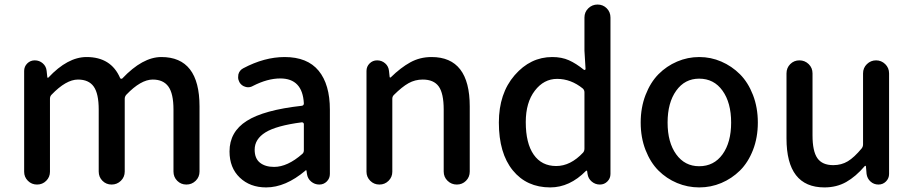

<svg xmlns="http://www.w3.org/2000/svg" viewBox="-20 -817 4041 850"><path d="M86.9 -56.6V-502.9Q86.9 -522.5 100.6 -536.1Q114.3 -549.8 133.8 -549.8Q154.3 -549.8 169.4 -536.6Q184.6 -523.4 186.5 -502.9L189.5 -474.6Q190.4 -472.7 191.9 -472.7Q193.4 -472.7 194.3 -473.6Q279.3 -564.5 363.3 -564.5Q471.7 -564.5 511.7 -471.7Q512.7 -468.8 516.1 -468.3Q519.5 -467.8 521.5 -469.7Q611.3 -564.5 694.3 -564.5Q863.3 -564.5 863.3 -345.7V-57.6Q863.3 -33.2 846.2 -16.6Q829.1 0 805.2 0Q781.2 0 764.6 -16.6Q748 -33.2 748 -57.6V-332Q748 -402.3 725.6 -433.6Q703.1 -464.8 656.2 -464.8Q603.5 -464.8 539.1 -397.5Q532.2 -389.6 532.2 -379.9V-57.6Q532.2 -33.2 515.1 -16.6Q498 0 474.1 0Q450.2 0 433.6 -16.6Q417 -33.2 417 -57.6V-332Q417 -402.3 395 -433.6Q373 -464.8 325.2 -464.8Q272.5 -464.8 208 -397.5Q201.2 -390.6 201.2 -379.9V-56.6Q201.2 -33.2 184.6 -16.6Q168 0 144 0Q120.1 0 103.5 -16.6Q86.9 -33.2 86.9 -56.6Z M1158.2 12.7Q1086.9 12.7 1041.5 -30.8Q996.1 -74.2 996.1 -146.5Q996.1 -233.4 1072.3 -281.7Q1148.4 -330.1 1315.4 -348.6Q1325.2 -349.6 1325.2 -359.4Q1319.3 -469.7 1220.7 -469.7Q1164.1 -469.7 1099.6 -436.5Q1089.8 -430.7 1078.1 -430.7Q1072.3 -430.7 1066.4 -432.6Q1048.8 -437.5 1040 -453.1Q1034.2 -463.9 1034.2 -474.6Q1034.2 -481.4 1035.2 -487.3Q1040 -505.9 1056.6 -514.6Q1150.4 -564.5 1240.2 -564.5Q1340.8 -564.5 1390.6 -503.9Q1440.4 -443.4 1440.4 -331.1V-46.9Q1440.4 -27.3 1426.8 -13.7Q1413.1 0 1393.6 0Q1373 0 1357.4 -13.2Q1341.8 -26.4 1338.9 -46.9L1336.9 -61.5Q1335.9 -63.5 1334.5 -63.5Q1333 -63.5 1332 -61.5Q1244.1 12.7 1158.2 12.7ZM1193.4 -78.1Q1252.9 -78.1 1318.4 -135.7Q1325.2 -141.6 1325.2 -151.4V-267.6Q1325.2 -271.5 1322.3 -273.4Q1320.3 -275.4 1317.4 -275.4Q1316.4 -275.4 1315.4 -275.4Q1203.1 -260.7 1155.3 -231Q1107.4 -201.2 1107.4 -154.3Q1107.4 -115.2 1130.9 -96.7Q1154.3 -78.1 1193.4 -78.1Z M1602.5 -56.6V-502.9Q1602.5 -522.5 1616.2 -536.1Q1629.9 -549.8 1649.4 -549.8Q1669.9 -549.8 1685.1 -536.6Q1700.2 -523.4 1702.1 -502.9L1705.1 -475.6Q1706.1 -473.6 1707.5 -473.6Q1709 -473.6 1710 -474.6Q1753.9 -517.6 1796.4 -541Q1838.9 -564.5 1890.6 -564.5Q2059.6 -564.5 2059.6 -345.7V-57.6Q2059.6 -33.2 2043 -16.6Q2026.4 0 2002.4 0Q1978.5 0 1961.4 -16.6Q1944.3 -33.2 1944.3 -57.6V-332Q1944.3 -403.3 1922.4 -434.1Q1900.4 -464.8 1851.6 -464.8Q1817.4 -464.8 1788.6 -448.7Q1759.8 -432.6 1723.6 -396.5Q1716.8 -389.6 1716.8 -379.9V-56.6Q1716.8 -33.2 1700.2 -16.6Q1683.6 0 1659.7 0Q1635.7 0 1619.1 -16.6Q1602.5 -33.2 1602.5 -56.6Z M2416 12.7Q2311.5 12.7 2250 -63Q2188.5 -138.7 2188.5 -274.4Q2188.5 -403.3 2258.3 -483.9Q2328.1 -564.5 2424.8 -564.5Q2466.8 -564.5 2498.5 -550.3Q2530.3 -536.1 2565.4 -507.8Q2567.4 -506.8 2569.8 -507.8Q2572.3 -508.8 2572.3 -511.7L2567.4 -592.8V-739.3Q2567.4 -763.7 2584.5 -780.3Q2601.6 -796.9 2625.5 -796.9Q2649.4 -796.9 2666 -780.3Q2682.6 -763.7 2682.6 -739.3V-46.9Q2682.6 -27.3 2668.9 -13.7Q2655.3 0 2635.7 0Q2615.2 0 2599.6 -13.2Q2584 -26.4 2581.1 -46.9L2579.1 -60.5Q2579.1 -61.5 2577.1 -61.5Q2575.2 -61.5 2574.2 -60.5Q2502 12.7 2416 12.7ZM2442.4 -82Q2505.9 -82 2561.5 -141.6Q2567.4 -148.4 2567.4 -159.2V-408.2Q2567.4 -418 2560.5 -424.8Q2507.8 -467.8 2446.3 -467.8Q2387.7 -467.8 2347.7 -415.5Q2307.6 -363.3 2307.6 -276.4Q2307.6 -182.6 2342.8 -132.3Q2377.9 -82 2442.4 -82Z M2816.4 -274.4Q2816.4 -340.8 2837.9 -396.5Q2859.4 -452.1 2895 -488.3Q2930.7 -524.4 2977.5 -544.4Q3024.4 -564.5 3075.7 -564.5Q3127 -564.5 3173.3 -544.4Q3219.7 -524.4 3255.9 -488.3Q3292 -452.1 3313.5 -396.5Q3335 -340.8 3335 -274.4Q3335 -208 3313.5 -152.8Q3292 -97.7 3255.9 -62Q3219.7 -26.4 3173.3 -6.8Q3127 12.7 3075.7 12.7Q3024.4 12.7 2977.5 -6.8Q2930.7 -26.4 2895 -62Q2859.4 -97.7 2837.9 -152.8Q2816.4 -208 2816.4 -274.4ZM3075.2 -81.1Q3140.6 -81.1 3178.7 -133.8Q3216.8 -186.5 3216.8 -274.4Q3216.8 -362.3 3178.7 -415.5Q3140.6 -468.8 3075.2 -468.8Q3011.7 -468.8 2973.6 -415.5Q2935.5 -362.3 2935.5 -274.4Q2935.5 -186.5 2973.6 -133.8Q3011.7 -81.1 3075.2 -81.1Z M3629.9 12.7Q3461.9 12.7 3461.9 -204.1V-492.2Q3461.9 -516.6 3478.5 -533.2Q3495.1 -549.8 3519 -549.8Q3543 -549.8 3560.1 -533.2Q3577.1 -516.6 3577.1 -492.2V-217.8Q3577.1 -147.5 3598.6 -116.7Q3620.1 -85.9 3668.9 -85.9Q3705.1 -85.9 3733.4 -103Q3761.7 -120.1 3794.9 -160.2Q3800.8 -168 3800.8 -177.7V-492.2Q3800.8 -516.6 3817.9 -533.2Q3835 -549.8 3858.4 -549.8Q3881.8 -549.8 3898.9 -533.2Q3916 -516.6 3916 -492.2V-46.9Q3916 -27.3 3902.3 -13.7Q3888.7 0 3869.1 0Q3848.6 0 3834 -13.2Q3819.3 -26.4 3816.4 -46.9L3813.5 -81.1Q3812.5 -83 3811 -83Q3809.6 -83 3808.6 -82Q3768.6 -35.2 3726.1 -11.2Q3683.6 12.7 3629.9 12.7Z"/></svg>

Font: Gen Jyuu GothicX Medium
Style: Regular
Weight: 500
Designer: Ryoko NISHIZUKA (kana &amp; ideographs); Paul D. Hunt (Latin, Greek &amp; Cyrillic); Wenlong ZHANG (bopomofo); Sandoll C
Version: Version 1.058.20140828